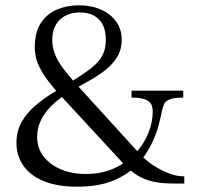

<svg xmlns="http://www.w3.org/2000/svg" viewBox="-20 -692 757 724"><path d="M270 12Q196 12 145 -9Q94 -30 68 -67.5Q42 -105 42 -153Q42 -197 61 -231Q80 -265 110.5 -291.5Q141 -318 176 -339.5Q211 -361 242 -380Q293 -411 323 -434.5Q353 -458 366 -482.5Q379 -507 379 -541Q379 -594 352.5 -619.5Q326 -645 282 -645Q234 -645 205.5 -617.5Q177 -590 177 -542Q177 -514 187 -488.5Q197 -463 216 -437Q235 -411 261 -382L512 -106Q519 -99 535 -85.5Q551 -72 573.5 -59Q596 -46 622 -36.5Q648 -27 675 -27V0H632Q588 0 556 -7.5Q524 -15 498.5 -30.5Q473 -46 450 -70L197 -344Q157 -389 138.5 -421Q120 -453 115.5 -475Q111 -497 111 -512Q111 -571 134.5 -606Q158 -641 196 -656.5Q234 -672 277 -672Q325 -672 361.5 -655.5Q398 -639 418.5 -610Q439 -581 439 -542Q439 -504 420.5 -475Q402 -446 372.5 -424Q343 -402 310 -384Q277 -366 249 -349Q200 -320 172 -291Q144 -262 132 -233.5Q120 -205 120 -177Q120 -134 144 -102.5Q168 -71 209.5 -53.5Q251 -36 303 -36Q364 -36 411 -57.5Q458 -79 490.5 -114Q523 -149 539.5 -190.5Q556 -232 556 -272Q556 -283 552 -295Q548 -307 531 -315.5Q514 -324 476 -324V-350H671V-324Q637 -324 620.5 -317.5Q604 -311 599 -300Q594 -289 591 -275Q587 -253 577.5 -217.5Q568 -182 548 -142.5Q528 -103 493.5 -67.5Q459 -32 404.5 -10Q350 12 270 12Z"/></svg>

Font: Frank Ruhl Libre Light
Style: Regular
Weight: 300
Designer: Yanek Iontef
Foundry: Fontef
Version: Version 6.003;gftools[0.9.30]